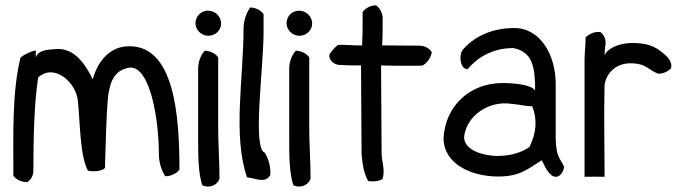

<svg xmlns="http://www.w3.org/2000/svg" viewBox="-20 -650 2564 719"><path d="M30 8C39 21 58 32 81 32C94 26 105 9 105 -11C105 -132 108 -266 123 -360C183 -415 267 -341 272 -269C280 -192 279 -68 309 -11C331 -6 363 -9 373 -21C376 -111 377 -202 385 -292C394 -354 414 -389 466 -397C542 -402 575 -204 575 -72C575 -40 586 -9 599 10C622 10 643 -2 652 -15C652 -208 636 -494 449 -476C385 -469 345 -416 327 -353C303 -403 260 -475 185 -466C153 -464 123 -461 114 -435V-461C94 -458 70 -445 57 -435C25 -307 30 -148 30 8Z M712 -563C712 -538 734 -516 760 -516C787 -516 808 -537 808 -562C808 -588 786 -610 759 -610C733 -610 712 -589 712 -563ZM722 -130C722 -75 722 2 738 44C766 57 797 41 802 18C802 -41 797 -116 797 -172V-435C789 -448 768 -460 747 -460C733 -446 722 -420 722 -393Z M892 -542C892 -359 851 -142 905 14C939 18 973 38 992 6C995 -27 984 -57 972 -78C924 -92 967 -391 967 -531V-597C959 -610 938 -622 917 -622C903 -603 892 -573 892 -542Z M1053 -563C1053 -538 1075 -516 1101 -516C1128 -516 1149 -537 1149 -562C1149 -588 1127 -610 1100 -610C1074 -610 1053 -589 1053 -563ZM1063 -130C1063 -75 1063 2 1079 44C1107 57 1138 41 1143 18C1143 -41 1138 -116 1138 -172V-435C1130 -448 1109 -460 1088 -460C1074 -446 1063 -420 1063 -393Z M1216 -450C1206 -437 1222 -409 1250 -407C1279 -405 1303 -405 1332 -405C1332 -294 1334 -184 1334 -76C1337 -28 1346 7 1359 28C1379 31 1396 29 1412 21C1424 -13 1409 -44 1409 -78C1409 -184 1407 -295 1407 -405C1457 -403 1510 -404 1561 -404C1578 -412 1593 -432 1597 -454C1590 -468 1571 -479 1550 -479C1503 -479 1457 -480 1411 -480C1413 -514 1413 -546 1413 -581C1413 -602 1401 -622 1388 -630C1366 -630 1347 -618 1338 -605C1338 -561 1338 -522 1336 -480C1304 -479 1278 -483 1246 -482C1235 -474 1225 -463 1216 -450Z M1641 -133C1641 -37 1743 11 1846 11C1928 11 1957 -18 2009 -50C2021 -27 2024 -13 2046 7C2077 27 2095 -18 2092 -27C2076 -60 2063 -61 2061 -130V-336C2061 -442 2005 -545 1906 -545C1821 -545 1757 -513 1715 -466C1696 -447 1703 -387 1732 -392C1767 -434 1824 -470 1902 -470C1975 -456 1984 -397 1984 -311C1969 -334 1902 -339 1861 -339C1740 -339 1647 -253 1641 -133ZM1718 -137C1726 -215 1809 -275 1897 -261C1924 -259 1948 -252 1973 -252C1994 -198 1987 -150 1963 -100C1935 -79 1890 -66 1844 -66C1797 -66 1718 -84 1718 -137Z M2169 12C2195 11 2218 12 2244 12C2244 -103 2241 -220 2244 -332C2250 -376 2287 -413 2340 -413C2402 -413 2408 -387 2445 -374C2463 -374 2479 -381 2492 -393C2500 -414 2482 -435 2468 -447C2429 -481 2400 -489 2342 -489C2295 -487 2253 -468 2244 -442C2244 -454 2245 -467 2247 -480C2251 -502 2241 -522 2228 -530C2205 -533 2184 -521 2173 -510C2173 -480 2169 -452 2169 -425Z"/></svg>

Font: Snowfall
Style: Regular
Weight: 400
Designer: Jasper
Foundry: Cannot Into Space Fonts
Version: Version 0.9